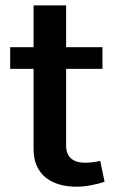

<svg xmlns="http://www.w3.org/2000/svg" viewBox="-20 -684 431 709"><path d="M350.1 -89.8C335.9 -86.4 312.5 -83 294.4 -83C251 -83 224.1 -103 224.1 -146.5V-429.7H358.4V-509.8H224.1V-664.1H104V-509.8H17.6V-429.7H104V-133.3C104 -34.2 175.8 5.4 262.2 5.4C297.9 5.4 334.5 -2.4 366.2 -12.7Z"/></svg>

Font: Estedad SemiBold
Style: Regular
Weight: 600
Designer: Amin Abedi
Version: Version 7.3